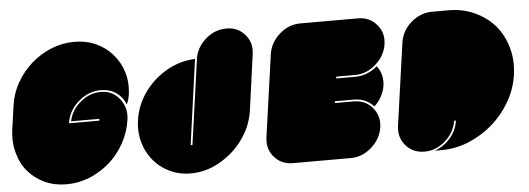

<svg xmlns="http://www.w3.org/2000/svg" viewBox="-55 -1085 3429 1245"><g transform="rotate(-5 1659.0 -462.0)"><path d="M761.7 -387.7Q751 -309.6 711.9 -237.3Q671.9 -165 614.3 -114.3Q555.7 -63.5 483.4 -33.2Q411.1 -3.9 333 -3.9Q254.9 -3.9 190.4 -33.2Q126 -63.5 83 -114.3Q39.1 -165 20.5 -237.3Q7.8 -283.2 7.8 -332Q7.8 -359.4 11.7 -387.7Q19.5 -440.4 34.2 -544.9Q44.9 -622.1 84 -690.4Q123 -758.8 180.7 -809.6Q239.3 -861.3 311.5 -890.6Q383.8 -919.9 460.9 -919.9Q539.1 -919.9 603.5 -890.6Q667 -861.3 710.9 -809.6Q754.9 -758.8 775.4 -691.4Q788.1 -647.5 788.1 -600.6Q788.1 -573.2 784.2 -544.9Q781.2 -529.3 777.3 -514.6Q772.5 -499 765.6 -486.3Q748 -534.2 705.1 -563.5Q663.1 -592.8 605.5 -592.8Q525.4 -592.8 459 -535.2Q393.6 -477.5 381.8 -396.5Q447.3 -396.5 579.1 -396.5Q580.1 -400.4 581.1 -408.2Q519.5 -408.2 396.5 -408.2Q411.1 -480.5 471.7 -531.2Q531.2 -581.1 604.5 -581.1Q681.6 -581.1 726.6 -522.5Q772.5 -464.8 761.7 -387.7Z M1557.6 -377Q1549.8 -324.2 1529.3 -274.4Q1507.8 -225.6 1475.6 -182.6Q1416 -103.5 1327.1 -53.7Q1239.3 -3.9 1140.6 -3.9Q1087.9 -3.9 1042 -18.6Q995.1 -34.2 957 -61.5Q886.7 -111.3 850.6 -195.3Q825.2 -255.9 825.2 -324.2Q825.2 -349.6 829.1 -377Q842.8 -472.7 899.4 -553.7Q956.1 -633.8 1038.1 -682.6Q1082 -709 1131.8 -724.6Q1181.6 -739.3 1232.4 -741.2Q1207 -556.6 1155.3 -186.5Q1159.2 -186.5 1167 -186.5Q1193.4 -375 1246.1 -750Q1260.7 -821.3 1320.3 -871.1Q1378.9 -919.9 1452.1 -919.9Q1527.3 -919.9 1572.3 -866.2Q1610.4 -823.2 1609.4 -764.6Q1609.4 -752 1607.4 -738.3Q1590.8 -617.2 1557.6 -377Z M2390.6 -195.3Q2378.9 -120.1 2318.4 -66.4Q2257.8 -12.7 2182.6 -12.7Q2056.6 -12.7 1806.6 -12.7Q1730.5 -12.7 1684.6 -66.4Q1647.5 -109.4 1647.5 -168Q1647.5 -180.7 1649.4 -195.3Q1674.8 -373 1724.6 -728.5Q1735.4 -803.7 1795.9 -857.4Q1856.4 -911.1 1932.6 -911.1Q2057.6 -911.1 2307.6 -911.1Q2382.8 -911.1 2428.7 -857.4Q2466.8 -814.5 2466.8 -756.8Q2466.8 -743.2 2464.8 -728.5Q2453.1 -654.3 2392.6 -600.6Q2332 -546.9 2256.8 -546.9Q2215.8 -546.9 2134.8 -546.9Q2133.8 -543 2132.8 -535.2Q2173.8 -535.2 2257.8 -535.2Q2296.9 -535.2 2334 -549.8Q2371.1 -564.5 2401.4 -590.8Q2421.9 -566.4 2430.7 -533.2Q2439.5 -499 2434.6 -461.9Q2428.7 -424.8 2410.2 -391.6Q2392.6 -358.4 2364.3 -333Q2340.8 -359.4 2308.6 -374Q2275.4 -388.7 2235.4 -388.7Q2194.3 -388.7 2112.3 -388.7Q2111.3 -384.8 2110.4 -377Q2151.4 -377 2233.4 -377Q2308.6 -377 2354.5 -323.2Q2400.4 -269.5 2390.6 -195.3Z M3284.2 -462.9Q3271.5 -370.1 3224.6 -288.1Q3177.7 -206.1 3107.4 -144.5Q3038.1 -84 2951.2 -47.9Q2865.2 -12.7 2771.5 -12.7Q2757.8 -12.7 2729.5 -12.7Q2788.1 -33.2 2831.1 -83Q2874 -131.8 2882.8 -195.3Q2878.9 -195.3 2871.1 -195.3Q2859.4 -120.1 2798.8 -66.4Q2738.3 -12.7 2663.1 -12.7Q2586.9 -12.7 2541 -66.4Q2503.9 -109.4 2503.9 -168Q2503.9 -180.7 2505.9 -195.3Q2531.2 -373 2581.1 -728.5Q2591.8 -804.7 2652.3 -858.4Q2712.9 -911.1 2788.1 -912.1Q2824.2 -912.1 2897.5 -912.1Q2991.2 -912.1 3067.4 -876Q3144.5 -840.8 3197.3 -780.3Q3249 -718.8 3272.5 -636.7Q3288.1 -583 3288.1 -525.4Q3288.1 -495.1 3284.2 -462.9Z"/></g></svg>

Font: Superfatty Italic
Style: Italic
Weight: 400
Version: Version 1.0